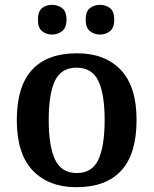

<svg xmlns="http://www.w3.org/2000/svg" viewBox="-20 -770 640 800"><path d="M298 10Q183 10 116.5 -59.5Q50 -129 50 -270Q50 -410 113.5 -479Q177 -548 301 -548Q417 -548 483 -479Q549 -410 549 -270Q549 -129 485.5 -59.5Q422 10 298 10ZM300 -49Q364 -49 390 -105Q416 -161 416 -270Q416 -379 389.5 -433.5Q363 -488 299 -488Q235 -488 209 -433.5Q183 -379 183 -270Q183 -161 209.5 -105Q236 -49 300 -49ZM397 -626Q373 -626 355 -640Q337 -654 337 -688Q337 -723 355 -736.5Q373 -750 397 -750Q420 -750 438 -736.5Q456 -723 456 -688Q456 -654 438 -640Q420 -626 397 -626ZM197 -626Q173 -626 155.5 -640Q138 -654 138 -688Q138 -723 155.5 -736.5Q173 -750 197 -750Q220 -750 238.5 -736.5Q257 -723 257 -688Q257 -654 238.5 -640Q220 -626 197 -626Z"/></svg>

Font: Noto Serif Malayalam SemiBold
Style: Regular
Weight: 600
Designer: Indian type Foundry, Jelle Bosma, Monotype Design Team
Foundry: Monotype Imaging Inc.
Version: Version 2.104; ttfautohint (v1.8.4.7-5d5b)